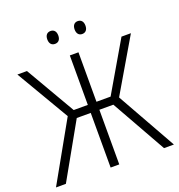

<svg xmlns="http://www.w3.org/2000/svg" viewBox="-155 -1020 1072 1149"><g transform="rotate(-20 381.0 -445.5)"><path d="M259 -850C259 -824 272 -809 294 -809C316 -809 329 -824 329 -850C329 -876 316 -891 294 -891C272 -891 259 -876 259 -850ZM433 -850C433 -824 446 -809 467 -809C489 -809 502 -824 502 -850C502 -876 489 -891 467 -891C446 -891 433 -876 433 -850ZM5 0H68L264 -348H353V0H408V-348H497L693 0H756L544 -377L742 -714H682L498 -399H408V-714H353V-399H263L80 -714H19L217 -377Z"/></g></svg>

Font: Noto Sans SemiCondensed Light
Style: Regular
Weight: 300
Width: 4
Designer: Monotype Design Team
Foundry: Monotype Imaging Inc.
Version: Version 2.013